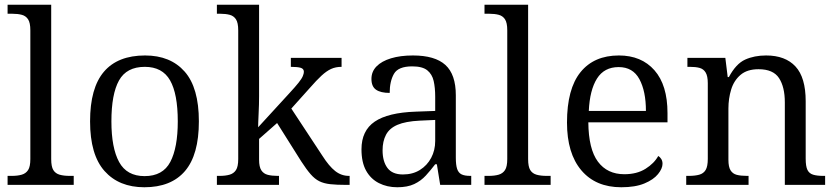

<svg xmlns="http://www.w3.org/2000/svg" viewBox="-20 -780 3528 810"><path d="M12 0V-38H30Q54 -38 71.5 -43Q89 -48 98.5 -62.5Q108 -77 108 -109V-652Q108 -684 98.5 -698.5Q89 -713 72 -717.5Q55 -722 32 -722H12V-760H196V-109Q196 -77 205 -62.5Q214 -48 231.5 -43Q249 -38 274 -38H291V0Z M589 10Q482 10 421 -58.5Q360 -127 360 -268Q360 -409 418.5 -477.5Q477 -546 592 -546Q699 -546 759 -478Q819 -410 819 -268Q819 -127 760.5 -58.5Q702 10 589 10ZM590 -37Q667 -37 698.5 -97Q730 -157 730 -268Q730 -384 697.5 -441Q665 -498 591 -498Q514 -498 482 -440.5Q450 -383 450 -268Q450 -156 482.5 -96.5Q515 -37 590 -37Z M895 0V-38H907Q931 -38 948.5 -43Q966 -48 975.5 -62.5Q985 -77 985 -109V-652Q985 -684 975.5 -698.5Q966 -713 949 -717.5Q932 -722 909 -722H895V-760H1073V-374Q1073 -359 1072.5 -339Q1072 -319 1071 -299.5Q1070 -280 1069.5 -264.5Q1069 -249 1069 -243L1201 -387Q1226 -414 1239.5 -431Q1253 -448 1257.5 -459Q1262 -470 1262 -477Q1262 -490 1248.5 -494Q1235 -498 1207 -498V-536H1421V-498Q1396 -498 1376.5 -489Q1357 -480 1336 -460.5Q1315 -441 1288 -410L1209 -322L1340 -123Q1368 -79 1394 -58.5Q1420 -38 1452 -38H1455V0H1441Q1400 0 1373 -3Q1346 -6 1327 -15.5Q1308 -25 1290.5 -45Q1273 -65 1251 -99L1149 -261L1073 -194V-106Q1073 -76 1082.5 -61.5Q1092 -47 1109.5 -42.5Q1127 -38 1151 -38H1157V0Z M1656 10Q1613 10 1578.5 -7.5Q1544 -25 1524.5 -60Q1505 -95 1505 -150Q1505 -229 1561 -267Q1617 -305 1734 -309L1816 -312V-372Q1816 -410 1809.5 -438.5Q1803 -467 1782.5 -483.5Q1762 -500 1719 -500Q1660 -500 1642 -468.5Q1624 -437 1624 -388Q1586 -388 1566.5 -401.5Q1547 -415 1547 -447Q1547 -478 1568.5 -500Q1590 -522 1629.5 -534Q1669 -546 1722 -546Q1815 -546 1859 -506Q1903 -466 1903 -378V-115Q1903 -84 1908.5 -67.5Q1914 -51 1927 -44.5Q1940 -38 1964 -38H1968V0H1837L1823 -87H1816Q1797 -62 1776.5 -39.5Q1756 -17 1727.5 -3.5Q1699 10 1656 10ZM1680 -44Q1721 -44 1751.5 -63Q1782 -82 1799 -114Q1816 -146 1816 -185V-274L1750 -271Q1691 -268 1657 -253.5Q1623 -239 1608.5 -211.5Q1594 -184 1594 -146Q1594 -99 1614.5 -71.5Q1635 -44 1680 -44Z M2024 0V-38H2042Q2066 -38 2083.5 -43Q2101 -48 2110.5 -62.5Q2120 -77 2120 -109V-652Q2120 -684 2110.5 -698.5Q2101 -713 2084 -717.5Q2067 -722 2044 -722H2024V-760H2208V-109Q2208 -77 2217 -62.5Q2226 -48 2243.5 -43Q2261 -38 2286 -38H2303V0Z M2601 10Q2493 10 2432.5 -61.5Q2372 -133 2372 -263Q2372 -405 2429 -475.5Q2486 -546 2591 -546Q2686 -546 2741 -483.5Q2796 -421 2796 -303V-264H2462Q2463 -151 2502.5 -98Q2542 -45 2614 -45Q2667 -45 2703.5 -68Q2740 -91 2757 -122Q2764 -118 2769.5 -109.5Q2775 -101 2775 -89Q2775 -69 2756 -45.5Q2737 -22 2698.5 -6Q2660 10 2601 10ZM2705 -312Q2705 -395 2677.5 -446Q2650 -497 2590 -497Q2529 -497 2498.5 -448.5Q2468 -400 2464 -312Z M2875 0V-38H2886Q2912 -38 2930 -43Q2948 -48 2957 -63Q2966 -78 2966 -110V-429Q2966 -459 2957 -474Q2948 -489 2931.5 -493.5Q2915 -498 2891 -498H2880V-536H3040L3050 -455H3055Q3085 -511 3123.5 -528.5Q3162 -546 3212 -546Q3293 -546 3336 -499.5Q3379 -453 3379 -353V-111Q3379 -78 3386.5 -63Q3394 -48 3410.5 -43Q3427 -38 3453 -38H3461V0H3291V-348Q3291 -413 3266.5 -450.5Q3242 -488 3180 -488Q3132 -488 3104 -464Q3076 -440 3064.5 -402Q3053 -364 3053 -322V-106Q3053 -76 3062 -61.5Q3071 -47 3088 -42.5Q3105 -38 3131 -38H3138V0Z"/></svg>

Font: Noto Serif Hentaigana EL
Style: Regular
Weight: 400
Designer: Kazuhiro Yamada
Foundry: nipponia
Version: Version 1.000